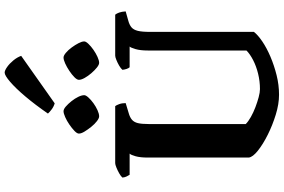

<svg xmlns="http://www.w3.org/2000/svg" viewBox="-217 -1002 1219 825"><g transform="rotate(-90 392.5 -589.5)"><path d="M398 0Q358 0 312.5 -14Q267 -28 226 -48.5Q185 -69 157.5 -91Q130 -113 128 -130V-565Q128 -596 133.5 -616Q139 -636 145 -642H54Q51 -647 47 -654.5Q43 -662 42 -673Q48 -680 60.5 -687Q73 -694 85.5 -699Q98 -704 104 -704H349Q353 -699 357.5 -687Q362 -675 362 -659L319 -646Q301 -641 290.5 -632Q280 -623 276 -606.5Q272 -590 272 -560V-143Q283 -132 302.5 -121Q322 -110 344.5 -101.5Q367 -93 387.5 -87.5Q408 -82 422 -82Q456 -82 488.5 -90Q521 -98 547 -111.5Q573 -125 588 -140V-564Q588 -596 594 -616.5Q600 -637 605 -642H516Q512 -646 509 -654.5Q506 -663 505 -673Q511 -680 523 -687Q535 -694 547.5 -699Q560 -704 566 -704H742Q747 -698 751 -687Q755 -676 756 -659L717 -648Q698 -643 687.5 -634Q677 -625 672.5 -607Q668 -589 668 -555V-108Q655 -91 627 -72Q599 -53 561.5 -37Q524 -21 482 -10.5Q440 0 398 0ZM535 -773Q527 -773 515 -782.5Q503 -792 490.5 -806.5Q478 -821 470 -835.5Q462 -850 462 -860Q462 -868 473 -879Q484 -890 500.5 -901Q517 -912 532.5 -919Q548 -926 558 -926Q566 -926 578 -916Q590 -906 601 -891Q612 -876 619.5 -861.5Q627 -847 627 -837Q627 -830 616.5 -819Q606 -808 591 -797.5Q576 -787 560.5 -780Q545 -773 535 -773ZM305 -773Q297 -773 284.5 -782.5Q272 -792 260 -807Q248 -822 239.5 -836Q231 -850 231 -860Q231 -868 242.5 -879Q254 -890 270 -901Q286 -912 302 -919Q318 -926 327 -926Q336 -926 347.5 -916Q359 -906 370.5 -891.5Q382 -877 389 -862.5Q396 -848 396 -837Q396 -830 386 -819Q376 -808 361.5 -797.5Q347 -787 331.5 -780Q316 -773 305 -773ZM361 -964Q347 -968 335 -977Q323 -986 317 -993Q355 -1048 390.5 -1090Q426 -1132 453.5 -1155.5Q481 -1179 493 -1179Q502 -1179 517 -1168.5Q532 -1158 545.5 -1141.5Q559 -1125 565 -1108Z"/></g></svg>

Font: Texturina 12pt
Style: Bold
Weight: 700
Designer: Guillermo Torres Carreño
Foundry: Omnibus-Type
Version: Version 1.002